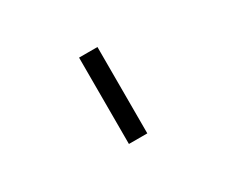

<svg xmlns="http://www.w3.org/2000/svg" viewBox="-91 -764 1182 1008"><g transform="rotate(-30 500.0 -260.5)"><path d="M448.2 1V-522.5H559.6V1Z"/></g></svg>

Font: Gen Shin Gothic Monospace Medium
Style: Regular
Weight: 500
Designer: [Source Han Sans]
Ryoko NISHIZUKA  (kana & ideographs); Paul D. Hunt (Latin, Greek & Cyrillic); Wenlong ZHANG  (bopomofo
Version: Version 1.002.20150607